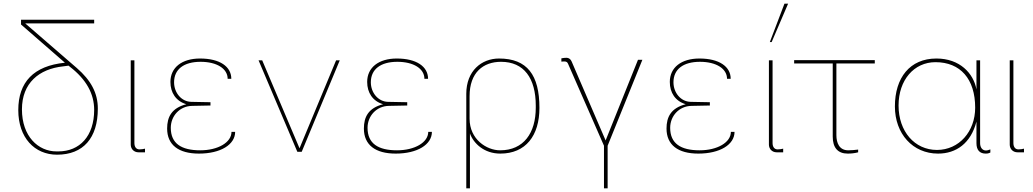

<svg xmlns="http://www.w3.org/2000/svg" viewBox="-20 -830 5650 1050"><path d="M362 -465C452 -396 495 -317 495 -229C495 -86 416 -2 299 -2H289C189 -2 100 -84 100 -232C100 -376 194 -453 325 -467L355 -471ZM335 -487C164 -470 80 -381 80 -228C80 -77 169 16 292 16C435 16 515 -75 515 -236C515 -322 477 -391 400 -458L118 -702H495V-722H95V-696Z M695 -39C695 -18 710 3 738 3H773V-17C765 -15 753 -13 743 -13C723 -13 715 -29 715 -48V-500H695Z M894 -127C894 -38 956 10 1068 10C1186 10 1266 -39 1266 -109H1246C1246 -51 1172 -8 1075 -8C972 -8 914 -45 914 -131C914 -195 962 -250 1031 -251L1131 -253V-271L1026 -273C972 -274 932 -323 932 -380C932 -451 985 -492 1077 -492C1165 -492 1225 -455 1225 -399H1245C1245 -466 1182 -510 1074 -510C975 -510 912 -461 912 -382C912 -323 942 -277 999 -260C918 -239 894 -190 894 -127Z M1818 -500 1618 -19 1414 -500H1394L1606 0H1630L1838 -500Z M1970 -127C1970 -38 2032 10 2144 10C2262 10 2342 -39 2342 -109H2322C2322 -51 2248 -8 2151 -8C2048 -8 1990 -45 1990 -131C1990 -195 2038 -250 2107 -251L2207 -253V-271L2102 -273C2048 -274 2008 -323 2008 -380C2008 -451 2061 -492 2153 -492C2241 -492 2301 -455 2301 -399H2321C2321 -466 2258 -510 2150 -510C2051 -510 1988 -461 1988 -382C1988 -323 2018 -277 2075 -260C1994 -239 1970 -190 1970 -127Z M2548 -304C2548 -434 2623 -492 2720 -492C2845 -492 2910 -403 2910 -252V-241C2910 -103 2844 -8 2715 -8C2641 -8 2548 -68 2548 -181ZM2550 200V-100C2570 -45 2628 10 2716 10C2855 10 2930 -88 2930 -240C2930 -420 2863 -510 2709 -510C2614 -510 2530 -443 2530 -317V200Z M3106 -494C3101 -507 3089 -514 3079 -514C3070 -514 3060 -513 3050 -511V-493C3057 -494 3061 -494 3065 -494C3078 -494 3083 -490 3087 -480L3283 -33V200H3303V-33L3493 -503H3469L3292 -62Z M3625 -127C3625 -38 3687 10 3799 10C3917 10 3997 -39 3997 -109H3977C3977 -51 3903 -8 3806 -8C3703 -8 3645 -45 3645 -131C3645 -195 3693 -250 3762 -251L3862 -253V-271L3757 -273C3703 -274 3663 -323 3663 -380C3663 -451 3716 -492 3808 -492C3896 -492 3956 -455 3956 -399H3976C3976 -466 3913 -510 3805 -510C3706 -510 3643 -461 3643 -382C3643 -323 3673 -277 3730 -260C3649 -239 3625 -190 3625 -127Z M4185 -39C4185 -18 4200 3 4228 3H4263V-17C4255 -15 4243 -13 4233 -13C4213 -13 4205 -29 4205 -48V-500H4185ZM4290 -810H4270L4190 -600H4200Z M4534 -483V-83C4534 -22 4562 10 4616 10C4635 10 4654 8 4673 3V-12C4664 -10 4629 -8 4619 -8C4570 -8 4554 -48 4554 -91V-483H4764V-501H4323V-483Z M5096 -490C5232 -490 5313 -398 5313 -241C5313 -111 5225 -10 5104 -10C4982 -10 4894 -111 4894 -253C4894 -393 4979 -490 5096 -490ZM5340 -500H5320V-341C5304 -429 5229 -510 5101 -510C4956 -510 4874 -405 4874 -248C4874 -98 4972 10 5110 10C5209 10 5289 -46 5320 -165V-47C5320 -9 5338 10 5371 10C5383 10 5391 7 5396 4V-13C5388 -10 5380 -7 5372 -7C5352 -7 5340 -24 5340 -47Z M5502 -39C5502 -18 5517 3 5545 3H5580V-17C5572 -15 5560 -13 5550 -13C5530 -13 5522 -29 5522 -48V-500H5502Z"/></svg>

Font: Perun Thin
Style: Regular
Weight: 100
Foundry: Copyright (c) Stefan Peev, Context Ltd, 2016
Version: Version 1.089